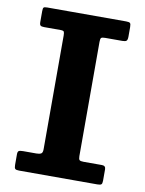

<svg xmlns="http://www.w3.org/2000/svg" viewBox="-85 -810 657 870"><g transform="rotate(10 244.0 -375.0)"><path d="M321.5 -638V-112Q321.5 -98 326 -94Q330.5 -90 344.5 -90H429Q446.5 -90 446.5 -73.5V-20.5Q446.5 -7.5 442 -3.8Q437.5 0 424 0H64Q50 0 45.8 -4.2Q41.5 -8.5 41.5 -22V-71Q41.5 -83 46.5 -86.5Q51.5 -90 66.5 -90H127.5Q141 -90 148.8 -94Q156.5 -98 156.5 -114.5V-638Q156.5 -651 153.8 -655.5Q151 -660 137.5 -660H63Q50.5 -660 46 -663.8Q41.5 -667.5 41.5 -679.5V-729.5Q41.5 -743 44.8 -746.5Q48 -750 61.5 -750H424Q438.5 -750 442.5 -746Q446.5 -742 446.5 -727.5V-684Q446.5 -668.5 441.2 -664.2Q436 -660 422.5 -660H343.5Q329 -660 325.2 -656Q321.5 -652 321.5 -638Z"/></g></svg>

Font: Besley*
Style: Bold
Weight: 700
Designer: Owen Earl
Foundry: indestructible type*
Version: Version 2.000; ttfautohint (v1.8.3)